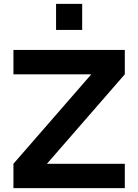

<svg xmlns="http://www.w3.org/2000/svg" viewBox="-20 -980 720 1000"><path d="M272 -824V-960H408V-824ZM50 0V-127L455.5 -593H50V-720H630V-593L224.5 -127H630V0Z"/></svg>

Font: Vela Sans ExtBd
Style: Regular
Weight: 800
Designer: Principal design: Mikhail Sharanda - project Manrope.
Design modification: Ravid Balaliev
Foundry: Mikhail Sharanda
Version: Version 1.001